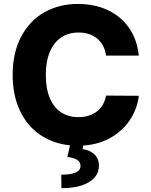

<svg xmlns="http://www.w3.org/2000/svg" viewBox="-20 -737 774 984"><path d="M382.8 -570.3Q330.6 -570.3 293 -544.7Q255.4 -519 235.1 -470.5Q214.8 -421.9 214.8 -353.5Q214.8 -283.2 235.1 -234.6Q255.4 -186 293 -161.4Q330.6 -136.7 381.8 -136.7Q439 -136.7 476.6 -166Q514.2 -195.3 523.4 -247.1L691.4 -246.1Q684.6 -184.1 649.4 -127.7Q614.3 -71.3 552 -33.9Q489.7 3.4 406.7 8.8L403.3 27.3Q441.9 32.7 464.4 54.7Q486.8 76.7 487.3 111.3Q487.3 147 464.4 173.1Q441.4 199.2 398.2 213.4Q355 227.5 294.9 227.5L293.9 158.2Q392.6 158.2 392.6 113.3Q392.6 93.8 376.2 82.8Q359.9 71.8 325.2 67.4L338.9 7.8Q252.4 -1 186 -45.9Q119.6 -90.8 82.3 -169.4Q44.9 -248 44.9 -353.5Q44.9 -467.3 88.4 -549.3Q131.8 -631.3 207.8 -674.1Q283.7 -716.8 378.9 -716.8Q464.4 -716.8 531.7 -685.5Q599.1 -654.3 640.9 -594.7Q682.6 -535.2 691.4 -452.1H523.4Q516.1 -506.8 478.8 -538.6Q441.4 -570.3 382.8 -570.3Z"/></svg>

Font: Pretendard ExtraBold
Style: Regular
Weight: 800
Designer: Base glyphs from Inter by Rasmus Andersson; Hangeul glyphs from Noto Sans CJK(Source Han Sans) by Jang Soo-young and Kan
Foundry: Kil Hyung-jin
Version: Version 1.309